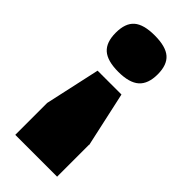

<svg xmlns="http://www.w3.org/2000/svg" viewBox="-228 -560 808 808"><g transform="rotate(45 176.0 -155.5)"><path d="M301 10H300V200H51V10L105 -236H247ZM295 -404Q295 -347 265 -320.5Q235 -294 170 -294Q105 -294 75.5 -320Q46 -346 46 -403Q46 -460 75.5 -485.5Q105 -511 170 -511Q236 -511 265.5 -485.5Q295 -460 295 -404Z"/></g></svg>

Font: Fivo Sans Modern ExtBlk
Style: Regular
Weight: 950
Designer: Alexander Slobzheninov
Foundry: Alexander Slobzheninov
Version: 1.0